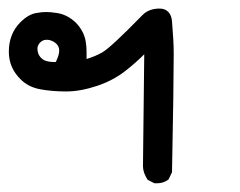

<svg xmlns="http://www.w3.org/2000/svg" viewBox="-29 -255 549 439"><path d="M308.6 156.2Q297.9 139.6 297.9 125L300.8 -130.9Q283.2 -113.3 263.7 -97.7Q233.4 -72.3 194.3 -59.1Q155.3 -45.9 122.6 -45.9Q89.8 -45.9 63.5 -50.8Q36.1 -55.7 18.6 -73.2Q-8.8 -99.6 -8.8 -136.7Q-8.8 -177.7 17.6 -204.1Q37.1 -223.6 56.6 -225.6Q66.4 -227.5 76.7 -227.5Q86.9 -227.5 98.6 -225.6Q124 -222.7 144.5 -203.1Q163.1 -183.6 167 -160.2Q168.9 -148.4 168.9 -137.7Q168.9 -127 168.9 -120.1Q188.5 -126 204.1 -134.8Q223.6 -145.5 296.9 -220.7Q311.5 -235.4 335.9 -235.4Q348.6 -235.4 356 -227.5Q363.3 -219.7 364.3 -206.1Q368.2 -161.1 368.2 -131.8Q368.2 -61.5 364.3 138.7L356.4 155.3Q344.7 164.1 330.1 164.1Q328.1 164.1 324.2 164.1ZM60.5 -155.3Q56.6 -149.4 56.6 -144.5Q56.6 -126 72.3 -117.2Q82 -113.3 92.8 -113.3Q95.7 -113.3 98.6 -113.3Q106.4 -128.9 106.4 -139.6Q106.4 -150.4 97.2 -157.2Q87.9 -164.1 77.6 -164.1Q67.4 -164.1 60.5 -155.3Z"/></svg>

Font: JasonHandwriting2
Style: SemiBold
Weight: 600
Version: Version 1.04.7